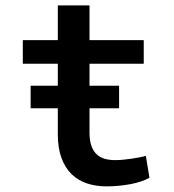

<svg xmlns="http://www.w3.org/2000/svg" viewBox="-20 -676 640 707"><path d="M309.6 -656.2V-528.3H509.3V-441.4H309.6V-360.4H418.5V-277.3H309.6V-188Q309.6 -158.2 316.7 -138.7Q323.7 -119.1 336.4 -107.4Q349.1 -95.7 366.2 -91.1Q383.3 -86.4 403.8 -86.4Q418.9 -86.4 435.3 -88.1Q451.7 -89.8 467 -92Q482.4 -94.2 495.4 -96.9Q508.3 -99.6 517.1 -102.1L530.3 -21.5Q517.6 -14.2 499.8 -8.1Q481.9 -2 460.9 2Q439.9 5.9 417.2 8.1Q394.5 10.3 372.6 10.3Q333 10.3 300 -0.7Q267.1 -11.7 243.4 -34.9Q219.7 -58.1 206.3 -94.5Q192.9 -130.9 192.9 -181.6V-277.3H92.8V-360.4H192.9V-441.4H64V-528.3H192.9V-656.2Z"/></svg>

Font: Roboto Mono
Style: Regular
Weight: 500
Designer: Google
Version: Version 2.000986; 2015; ttfautohint (v1.3)